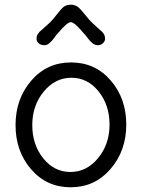

<svg xmlns="http://www.w3.org/2000/svg" viewBox="-20 -780 602 815"><path d="M396.5 -109Q445 -168 445 -251Q445 -334 398.5 -392Q352 -450 283 -450Q214 -450 165.5 -391Q117 -332 117 -249Q117 -166 163.5 -108Q210 -50 279 -50Q348 -50 396.5 -109ZM281.5 -515Q384 -515 450 -438.5Q516 -362 516 -251Q516 -140 449 -62.5Q382 15 280 15Q178 15 112 -61.5Q46 -138 46 -249Q46 -360 112.5 -437.5Q179 -515 281.5 -515ZM336 -638Q296 -686 280.5 -686Q265 -686 225 -638Q221 -635 211 -620Q187 -588 170 -588Q153 -588 144 -596.5Q135 -605 135 -615.5Q135 -626 139.5 -633.5Q144 -641 148.5 -645.5Q153 -650 166.5 -661.5Q180 -673 192 -684.5Q204 -696 221.5 -719Q239 -742 250.5 -751Q262 -760 280 -760Q298 -760 310 -751Q322 -742 340 -719Q358 -696 370 -684.5Q382 -673 395 -661.5Q408 -650 413 -645.5Q418 -641 422 -633.5Q426 -626 426 -615.5Q426 -605 417 -596.5Q408 -588 395.5 -588Q383 -588 372 -597Q361 -606 350.5 -620.5Q340 -635 336 -638Z"/></svg>

Font: Delius
Style: Regular
Weight: 400
Designer: Natalia Raices
Foundry: Natalia Raices
Version: Version 1.001